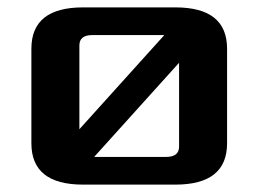

<svg xmlns="http://www.w3.org/2000/svg" viewBox="-20 -500 700 520"><path d="M65 -112V-368Q65 -480 205 -480H455Q595 -480 595 -368V-112Q595 0 455 0H205Q65 0 65 -112ZM195 -150 425 -405H230Q195 -405 195 -377ZM235 -75H430Q465 -75 465 -103V-330Z"/></svg>

Font: Xolonium
Style: Regular
Weight: 400
Designer: Severin Meyer
Version: Version 4.2